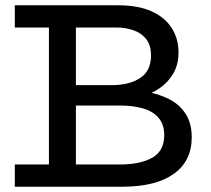

<svg xmlns="http://www.w3.org/2000/svg" viewBox="-20 -706 796 726"><path d="M36 0V-84H433Q510 -84 555.5 -109.5Q601 -135 601 -195Q601 -235 580 -260Q559 -285 521 -296Q483 -307 433 -307H233V-384H402Q469 -384 510 -411Q551 -438 551 -496Q551 -535 533 -558Q515 -581 485 -591.5Q455 -602 420 -602H36V-686H427Q502 -686 552.5 -663.5Q603 -641 629 -600.5Q655 -560 655 -508Q655 -463 636 -429.5Q617 -396 585 -373.5Q553 -351 512.5 -340.5Q472 -330 429 -330V-368Q480 -368 528.5 -360Q577 -352 617 -332.5Q657 -313 681 -277Q705 -241 705 -187Q705 -97 637 -48.5Q569 0 443 0ZM165 -47V-639H267V-47Z"/></svg>

Font: BioRhyme
Style: Regular
Weight: 400
Designer: Aoife Mooney
Foundry: Aoife Mooney Type
Version: Version 1.600;gftools[0.9.33]